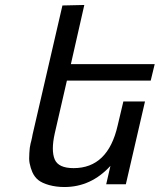

<svg xmlns="http://www.w3.org/2000/svg" viewBox="-20 -741 642 772"><path d="M276 -65Q414 -65 453 -236L476 -333H563L486 0H407L424 -74Q346 11 239 11Q206 11 177 3Q149 -5 134 -17Q119 -29 110 -49Q103 -65 99 -85Q96 -100 98 -126Q99 -148 103 -164Q104 -167 105.5 -173.5Q107 -180 108.5 -186.5Q110 -193 111 -200L231 -719L319 -721L265 -483H602L586 -417H249L200 -204Q185 -136 200 -100Q215 -65 276 -65Z"/></svg>

Font: Miedinger
Style: Italic
Weight: 400
Italic angle: -13°
Version: Version 001.000